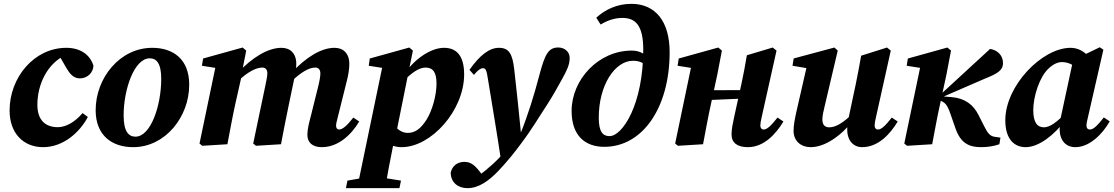

<svg xmlns="http://www.w3.org/2000/svg" viewBox="-20 -746 5762 993"><path d="M202.9 15.1C307 15.1 392.2 -61.1 434.3 -141.1L407 -161.2C368.3 -115.1 320.8 -88.2 279.3 -88.2C214.7 -88.2 173.3 -124.5 173.3 -204.3C173.3 -307.4 223.6 -422.7 329.2 -465.6H346.4V-478H275.1L323.6 -393.8C340.2 -365.9 359.2 -340.6 392.7 -340.6C430.7 -340.6 461.5 -368.5 463.3 -405.7C446.6 -463 395.5 -498.7 323.1 -498.7C157 -498.7 29.6 -345.9 29.6 -174.7C29.6 -56.9 100.9 15.1 202.9 15.1Z M668.6 15.1C834.7 15.1 958.6 -141.1 958.6 -308C958.6 -439.6 876.2 -498.7 767.2 -498.7C600.1 -498.7 474.7 -343 474.7 -175.9C474.7 -44.7 560.1 15.1 668.6 15.1ZM680.6 -39.2C646.1 -39.2 619.4 -64.3 619.4 -149.2C619.4 -284.6 674.8 -444.4 754.1 -444.4C789.4 -444.4 813.8 -418.9 813.8 -338.1C813.8 -198.4 759.3 -39.2 680.6 -39.2Z M1026.1 8 1156.1 0C1169.8 -72.4 1182.5 -142.9 1198.3 -214.3L1230 -355.1L1227.8 -355L1253.5 -484.4L1234.8 -500.2L1030.4 -443.4L1024.3 -405.9L1150.7 -386L1097.6 -415L1011.8 -3.6L1026.1 8ZM1303.8 8 1433.3 0C1447 -72.4 1460.7 -142.9 1475.7 -214.3L1505 -354.3L1503.4 -356.6C1508.1 -378.3 1512.4 -392.1 1512.4 -415.4C1512.4 -471.4 1479.7 -498.7 1435.8 -498.7C1365.9 -498.7 1284.5 -449.1 1208.9 -368.6H1202.5L1209 -324.4C1260.7 -374.7 1305 -396.6 1337.3 -396.6C1351.4 -396.6 1362.7 -387.1 1362.7 -367.3C1362.7 -351.3 1357.2 -328.2 1352.1 -301.9L1289.5 -3.6L1303.8 8ZM1644.4 15.1C1730.4 15.1 1797.4 -50.1 1837.9 -117.6L1807.4 -138C1774.6 -95.8 1751.4 -76.1 1733.8 -76.1C1724.2 -76.1 1718.1 -83.1 1718.1 -96.3C1718.1 -106.3 1721.9 -119.9 1726.8 -139.3L1773.9 -328.2C1781.9 -359.7 1786.6 -388.4 1786.6 -415.4C1786.6 -471.4 1753.9 -498.7 1710.4 -498.7C1640.7 -498.7 1561 -449.1 1485.7 -367.4H1479.3L1485.7 -323C1536.9 -373.7 1579.5 -396.6 1610.4 -396.6C1626.3 -396.6 1636.9 -387.1 1636.9 -365.7C1636.9 -349.3 1631.7 -322 1623.7 -290.9L1586.4 -141.1C1578.6 -110.8 1569.7 -78.1 1569.7 -48.6C1569.7 -8.3 1596.6 15.1 1644.4 15.1Z M1769.1 227.1H2045.8L2053.8 188.1L1931.2 168.4H1889.7L1776.9 188.1L1769.1 227.1ZM1827.1 227.1H1971.7C1983.8 155.5 1997.3 85.9 2017.1 -13.4L2024 -31.4L2089.6 -356.9L2090.6 -362.6L2115.5 -484.4L2096.8 -500.2L1892.4 -443.4L1887 -405.9L2013.2 -386L1960.4 -415L1827.1 227.1ZM2057.2 15.1C2209.8 15.1 2380.5 -174.5 2380.5 -361.4C2380.5 -465.7 2334.2 -498.7 2276.6 -498.7C2207.9 -498.7 2120.4 -440.5 2064.9 -354H2060.6L2071.6 -330.8C2106.6 -367.6 2147.1 -396.6 2180.2 -396.6C2218.9 -396.6 2237.6 -372.8 2237.6 -313.5C2237.6 -253.1 2215.5 -174.7 2187 -128.9C2156.3 -78.8 2125.3 -58.6 2088.2 -58.6C2050.6 -58.6 2021.6 -87.8 1995.1 -130.4L1954.5 -30.7C1984.6 1.3 2018.4 15.1 2057.2 15.1Z M2397.7 227.1C2455 227.1 2507.2 190.6 2557.9 137.5C2609.9 82.4 2643.4 39 2675.1 -3.6C2732.3 -79.4 2770 -145 2807.7 -201.6C2841.4 -253.9 2866.7 -300.2 2888.4 -339.6C2912 -382.5 2926.3 -411.1 2926.3 -446.4C2926.3 -480 2898 -500.4 2867.8 -500.4C2816.9 -500.4 2798.3 -467.3 2768.9 -355.1C2741.3 -250.7 2713.2 -158.3 2669.7 -49.5C2636.4 -9.4 2601.3 29.3 2565.4 66.6C2523.4 111.8 2458.8 163.1 2437 174.4V186.4H2487.8V173.4L2471.7 155.5C2438.4 110.2 2417.6 91.2 2381.4 91.2C2346.2 91.2 2318.8 111.5 2310.9 146.9C2311.8 198.8 2349.4 227.1 2397.7 227.1ZM2571.1 83 2690.6 -49.9H2675.1C2664.7 -159 2652.7 -270.1 2639.7 -386.5C2630.5 -468.4 2611.7 -498.7 2560.8 -498.7C2511.6 -498.7 2463.1 -462.6 2408 -384.8L2431 -358.7C2451.3 -383.4 2466 -393.2 2477.2 -393.2C2490.2 -393.2 2496.7 -387.1 2504.1 -333.9C2527.5 -187.4 2550.3 -59 2571.1 83Z M3105.5 13.4C3302.8 13.4 3443.3 -187.9 3443.3 -476.3C3443.3 -634.2 3370.8 -726.1 3245.4 -726.1C3171.5 -726.1 3109.3 -696.5 3063.9 -654.3L3086.3 -619.2C3126.5 -642.9 3162.2 -653.3 3198.9 -653.3C3265.3 -653.3 3306.8 -616.4 3306.8 -489.9C3306.8 -205.2 3199.1 -42 3132.5 -42C3098.7 -42 3076.7 -62.6 3076.7 -137.2C3076.7 -306.9 3160.9 -431.7 3253.7 -431.7C3288.5 -431.7 3314 -420 3329.6 -392.9L3356.4 -431.6H3344.4C3321 -467.5 3287.2 -484.4 3247.4 -484.4C3075 -484.4 2936.3 -334.3 2936.3 -172.3C2936.3 -41.8 3008.6 13.4 3105.5 13.4Z M3486.1 8 3616.1 0C3629.8 -72.4 3642.5 -142.9 3658.3 -214.3L3690 -360.9L3713.5 -484.4L3694.8 -500.2L3490.4 -443.4L3484.3 -405.9L3610.7 -386L3557.6 -415L3471.8 -3.6L3486.1 8ZM3564.1 -225.1 3881.1 -238.7V-280.3L3564.1 -278.9V-225.1ZM3847.9 15.1C3930.6 15.1 3992.2 -51.9 4031.8 -117.6L4001.3 -138C3967.9 -95.8 3947.2 -76.1 3929.6 -76.1C3919.7 -76.1 3912.3 -83.3 3912.3 -96.6C3912.3 -106.9 3914.9 -120.7 3919.1 -139.3L3996.1 -484.4L3976.4 -500.2L3842.7 -460.2C3834.1 -409.9 3825.4 -360.6 3814.5 -311.9L3777 -141.1C3770.4 -110.8 3763.4 -78.1 3763.4 -50.9C3763.4 -8.3 3792.2 15.1 3847.9 15.1Z M4172.2 15.1C4243.1 15.1 4323.8 -36.5 4399.6 -129.7H4412.4L4393.9 -162C4339.3 -108.9 4302.1 -87.5 4268.4 -87.5C4248.7 -87.5 4233.2 -97.9 4233.2 -127.6C4233.2 -147.5 4238.5 -169.5 4244.7 -195.4L4312.7 -484.4L4295.4 -500.2L4084.9 -443.7L4078.7 -405.9L4174.7 -389.8L4156.2 -419L4098 -164.5C4090.8 -131.2 4084.2 -97.7 4084.2 -69.3C4084.2 -16 4123.2 15.1 4172.2 15.1ZM4439 15.1C4521.8 15.1 4583.4 -51.9 4622.9 -117.6L4592.2 -138C4559.1 -95.8 4538.4 -76.1 4520.7 -76.1C4510.8 -76.1 4503.4 -83.3 4503.4 -96.6C4503.4 -106.9 4506 -120.7 4510.3 -139.3L4587 -484.4L4567.6 -500.2L4433.8 -458C4424.9 -407.6 4415.8 -358.6 4405.7 -309.7L4366.9 -127.2H4370.2C4364.1 -103.7 4361.7 -89.5 4361.7 -76.2C4361.7 -17.6 4394.8 15.1 4439 15.1Z M4671.1 8 4801.1 0C4814.8 -72.4 4827.5 -142.9 4843.3 -214.3L4875 -360.9L4898.5 -484.4L4879.8 -500.2L4675.4 -443.4L4669.3 -405.9L4795.7 -386L4742.6 -415L4656.8 -3.6L4671.1 8ZM5148.6 0 5154.3 -34.3 5125.5 -38.3C5100.9 -41.7 5088.6 -56.2 5071.1 -91.3L5040.6 -151.4C5013.8 -205.2 4970.2 -237.2 4905 -243.4L4849.2 -248L4845.5 -240.3L5073.4 -339.1C5136.7 -364.4 5167.4 -381 5167.4 -420.5C5167.4 -458 5140.2 -487 5100.6 -493L4844 -256.9L4829.7 -244.6H4825.7V-231.9L4838.9 -227.4C4866.8 -216.7 4878.2 -206.9 4895 -158.6L4921.3 -82.8C4948 -6.3 4990.4 15.1 5053.9 15.1C5088.8 15.1 5120 10 5148.6 0Z M5284.3 15.1C5352.4 15.1 5432.1 -46.7 5492.1 -127H5495.8L5489.6 -159.8C5447 -115.5 5410.6 -87.5 5378.9 -87.5C5345 -87.5 5323.9 -112.9 5323.9 -176.1C5323.9 -246.9 5356.2 -348.4 5402.7 -391.2C5427.3 -414.6 5450.6 -424.9 5472.6 -424.9C5499.5 -424.9 5526.3 -413.2 5549.9 -396.5L5617.7 -446.1C5589.5 -479.2 5556.4 -498.7 5516.9 -498.7C5369.3 -498.7 5179.3 -302.6 5179.3 -124.3C5179.3 -21.3 5229.9 15.1 5284.3 15.1ZM5541.7 15.1C5616.6 15.1 5683.9 -55.3 5719.3 -118.3L5688.8 -138.7C5658.1 -99.3 5635.9 -76.1 5617.3 -76.1C5605.8 -76.1 5599.1 -83.3 5599.1 -96.6C5599.1 -106.9 5602.1 -120.7 5606.6 -139.3L5686.6 -489L5667.9 -501.6L5536.7 -438.3L5530.4 -436.6L5459.1 -105.1L5463.2 -103.6C5461.2 -92.9 5460.3 -85.5 5460.3 -75.8C5461.8 -17.2 5493.9 15.1 5541.7 15.1Z"/></svg>

Font: Source Serif 4 Variable
Style: Italic
Weight: 400
Italic angle: -12°
Designer: Frank Grießhammer
Foundry: Adobe Systems Incorporated
Version: Version 4.004;hotconv 1.0.116;makeotfexe 2.5.65601